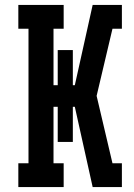

<svg xmlns="http://www.w3.org/2000/svg" viewBox="-20 -755 540 775"><path d="M54 0V-96H95V-639H54V-735H237V-639H196V-411H213V-553H274V-411H282L354 -735H472V-639H434L370 -368L434 -96H472V0H354L282 -324H274V-182H213V-324H196V-96H237V0Z"/></svg>

Font: Iosevka Gothic
Style: Bold
Weight: 700
Monospace: yes
Designer: Belleve Invis
Foundry: Belleve Invis
Version: Version 15.5.1; ttfautohint (v1.8.4)